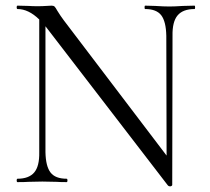

<svg xmlns="http://www.w3.org/2000/svg" viewBox="-20 -645 745 680"><path d="M669 -613Q628 -613 609 -590.5Q590 -568 591 -518L590 10Q590 12 587.5 13.5Q585 15 583 15Q577 15 574 11L148 -543L141 -552V-106Q142 -56 159 -34Q176 -12 216 -12Q219 -12 219 -6Q219 0 216 0Q193 0 180 -1L130 -2L81 -1Q68 0 42 0Q39 0 39 -6Q39 -12 42 -12Q82 -12 101 -34Q120 -56 119 -106V-576Q81 -613 42 -613Q39 -613 39 -619Q39 -625 42 -625L82 -624Q93 -623 113 -623Q131 -623 143.5 -624Q156 -625 163 -625Q170 -625 173.5 -621.5Q177 -618 183 -607Q194 -589 206 -573L570 -94L569 -518Q568 -569 551 -591Q534 -613 494 -613Q492 -613 492 -619Q492 -625 494 -625L530 -624Q560 -622 580 -622Q598 -622 628 -624L669 -625Q671 -625 671 -619Q671 -613 669 -613Z"/></svg>

Font: Cormorant Upright
Style: Regular
Weight: 400
Designer: Christian Thalmann (Catharsis Fonts)
Foundry: Catharsis Fonts
Version: Version 3.302